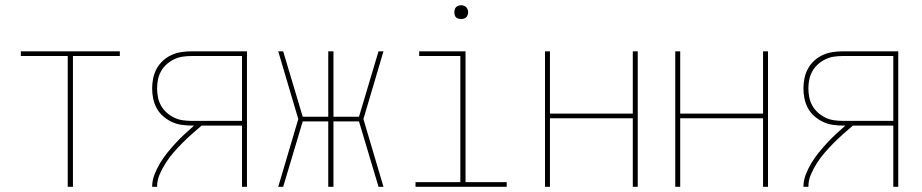

<svg xmlns="http://www.w3.org/2000/svg" viewBox="-20 -717 3540 737"><path d="M240 0V-502H60V-520H440V-502H260V0Z M564 0Q564 -24 573 -47Q582 -70 594.5 -91Q607 -112 622.5 -131Q638 -150 654.5 -168Q671 -186 689 -202.5Q707 -219 725 -235H715Q696 -235 676 -238Q656 -241 638.5 -249.5Q621 -258 606 -271Q591 -284 581.5 -301.5Q572 -319 568 -338.5Q564 -358 564 -378Q564 -397 568 -416.5Q572 -436 581.5 -453.5Q591 -471 606 -484.5Q621 -498 638.5 -506Q656 -514 676 -517Q696 -520 715 -520H928V0H909V-235H754Q735 -219 716.5 -202.5Q698 -186 680.5 -168.5Q663 -151 646.5 -132Q630 -113 616.5 -92Q603 -71 593 -48Q583 -25 583 0ZM715 -253H909V-502H715Q698 -502 681 -499.5Q664 -497 648.5 -489.5Q633 -482 620 -470.5Q607 -459 598.5 -444Q590 -429 586.5 -412Q583 -395 583 -378Q583 -360 586.5 -343Q590 -326 598.5 -311Q607 -296 620 -284.5Q633 -273 648.5 -265.5Q664 -258 681 -255.5Q698 -253 715 -253Z M1048 0 1059 -37 1125 -260 1048 -520H1067L1142 -269H1240V-520H1260V-269H1358L1433 -520H1452L1375 -260L1452 0H1433L1358 -251H1260V0H1240V-251H1142L1067 0Z M1575 0V-18H1747V-502H1589V-520H1767V-18H1925V0ZM1750 -644Q1745 -644 1739.5 -645.5Q1734 -647 1730.5 -650.5Q1727 -654 1725.5 -659.5Q1724 -665 1724 -670Q1724 -675 1725.5 -680.5Q1727 -686 1730.5 -689.5Q1734 -693 1739.5 -695Q1745 -697 1750 -697Q1755 -697 1760.5 -695Q1766 -693 1769.5 -689.5Q1773 -686 1775 -680.5Q1777 -675 1777 -670Q1777 -665 1775 -659.5Q1773 -654 1769.5 -650.5Q1766 -647 1760.5 -645.5Q1755 -644 1750 -644Z M2072 0V-520H2091V-281H2409V-520H2428V0H2409V-263H2091V0Z M2572 0V-520H2591V-281H2909V-520H2928V0H2909V-263H2591V0Z M3064 0Q3064 -24 3073 -47Q3082 -70 3094.5 -91Q3107 -112 3122.5 -131Q3138 -150 3154.5 -168Q3171 -186 3189 -202.5Q3207 -219 3225 -235H3215Q3196 -235 3176 -238Q3156 -241 3138.5 -249.5Q3121 -258 3106 -271Q3091 -284 3081.5 -301.5Q3072 -319 3068 -338.5Q3064 -358 3064 -378Q3064 -397 3068 -416.5Q3072 -436 3081.5 -453.5Q3091 -471 3106 -484.5Q3121 -498 3138.5 -506Q3156 -514 3176 -517Q3196 -520 3215 -520H3428V0H3409V-235H3254Q3235 -219 3216.5 -202.5Q3198 -186 3180.5 -168.5Q3163 -151 3146.5 -132Q3130 -113 3116.5 -92Q3103 -71 3093 -48Q3083 -25 3083 0ZM3215 -253H3409V-502H3215Q3198 -502 3181 -499.5Q3164 -497 3148.5 -489.5Q3133 -482 3120 -470.5Q3107 -459 3098.5 -444Q3090 -429 3086.5 -412Q3083 -395 3083 -378Q3083 -360 3086.5 -343Q3090 -326 3098.5 -311Q3107 -296 3120 -284.5Q3133 -273 3148.5 -265.5Q3164 -258 3181 -255.5Q3198 -253 3215 -253Z"/></svg>

Font: Zed Mono Thin
Style: Regular
Weight: 100
Monospace: yes
Designer: Belleve Invis
Foundry: Belleve Invis
Version: Version 1.0.0; ttfautohint (v1.8.4)